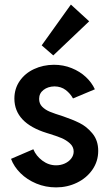

<svg xmlns="http://www.w3.org/2000/svg" viewBox="-20 -813 478 841"><path d="M28.3 -117.2 126 -159.2Q137.7 -130.4 165.3 -109.6Q192.9 -88.9 225.6 -88.9Q246.1 -88.9 263.9 -96.9Q281.7 -105 292.2 -118.9Q302.7 -132.8 302.7 -149.4Q302.7 -169.9 286.4 -184.8Q270 -199.7 248.8 -208.5Q227.5 -217.3 197.3 -226.6Q193.4 -227.5 190.2 -228.8Q187 -230 184.6 -230.5Q43.5 -274.4 43 -380.9Q43 -424.8 66.4 -458.5Q89.8 -492.2 129.2 -510.5Q168.5 -528.8 215.8 -529.3Q257.8 -529.3 293.9 -514.6Q330.1 -500 356 -475.8Q381.8 -451.7 395.5 -421.9L299.8 -381.8Q287.6 -403.8 267.6 -418.9Q247.6 -434.1 218.8 -434.6Q189.9 -434.1 170.7 -419.2Q151.4 -404.3 151.4 -379.9Q151.4 -358.9 164.8 -345.5Q178.2 -332 198.2 -323.7Q218.3 -315.4 255.9 -303.7Q296.4 -290 328.1 -274.4Q359.9 -258.8 385 -228.3Q410.2 -197.8 410.2 -152.3Q410.2 -106.4 384.8 -69.8Q359.4 -33.2 317.1 -12.7Q274.9 7.8 225.6 7.8Q179.7 7.8 139.2 -9Q98.6 -25.9 69.8 -54.4Q41 -83 28.3 -117.2ZM162.6 -614.3 290.5 -793 370.6 -719.7 213.4 -570.3Z"/></svg>

Font: Reddit Sans Fudge SemiBold
Style: Regular
Weight: 600
Designer: Stephen Hutchings
Foundry: Reddit
Version: Version 1.011